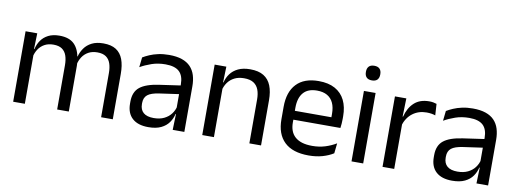

<svg xmlns="http://www.w3.org/2000/svg" viewBox="-56 -984 3527 1310"><g transform="rotate(10 1707.0 -329.5)"><path d="M675.4 0V-305.7Q675.4 -344.2 665.7 -372.4Q656.1 -400.7 633.9 -416.1Q611.7 -431.4 574.1 -431.4Q538.6 -431.4 512.5 -417.1Q486.4 -402.7 470.4 -378.3Q454.4 -353.9 448 -322.9L435.5 -380.5H445.6Q453.6 -411.8 472.7 -438.8Q491.7 -465.9 524.1 -482.4Q556.4 -498.9 604.5 -498.9Q658.9 -498.9 692.2 -477.5Q725.6 -456 741 -414.7Q756.3 -373.5 756.3 -314.5V0ZM66.1 0V-488.2H147L143.4 -370.8L147 -366.1V0ZM370.9 0V-305.6Q370.9 -344.1 361.3 -372.4Q351.6 -400.7 329.5 -416.1Q307.4 -431.4 269.8 -431.4Q234 -431.4 208 -417Q181.9 -402.5 165.9 -377.8Q150 -353 143.5 -321.5L128.7 -378.9H146.7Q153.9 -412.1 172.5 -439.3Q191.2 -466.5 222.7 -482.7Q254.3 -498.9 299.9 -498.9Q367.6 -498.9 402.7 -464.1Q437.9 -429.2 447 -361.9Q449.3 -352 450.4 -340.3Q451.5 -328.6 451.5 -317.1V0Z M1171.4 0 1175 -118.6 1171.9 -131.1V-286.5L1172.3 -314.9Q1172.3 -374.3 1142.2 -403Q1112 -431.7 1046.4 -431.7Q994.2 -431.7 950.4 -416.5Q906.6 -401.3 872.4 -381.5L880 -450.4Q899.1 -462 925.4 -473.3Q951.7 -484.7 985.3 -492Q1018.9 -499.3 1059.3 -499.3Q1111.8 -499.3 1148.6 -486.6Q1185.4 -473.9 1208.2 -449.9Q1231 -425.8 1241.5 -392Q1252 -358.1 1252 -316.2V0ZM1003.4 10.7Q930.9 10.7 892.3 -24.6Q853.6 -60 853.6 -125.7V-140Q853.6 -207.4 895.3 -240.7Q937 -274.1 1028.2 -286.9L1182.5 -309.2L1186.9 -249.8L1038 -228.6Q982.2 -220.7 958.2 -201.4Q934.1 -182 934.1 -144.5V-136.6Q934.1 -97.9 957.9 -77.4Q981.7 -56.8 1029.1 -56.8Q1070.9 -56.8 1100.9 -71.4Q1130.9 -86 1149.4 -110.5Q1168 -135.1 1174.5 -165.2L1187.2 -109.8H1171.7Q1164.6 -77.8 1145.3 -50.3Q1126.1 -22.8 1091.5 -6.1Q1056.9 10.7 1003.4 10.7Z M1702.5 0V-303.7Q1702.5 -343 1691.7 -371.5Q1681 -399.9 1656.7 -415.7Q1632.3 -431.4 1590.6 -431.4Q1552.1 -431.4 1523.8 -417Q1495.5 -402.5 1478 -377.8Q1460.5 -353 1453.5 -321.5L1439 -378.9H1456.7Q1464.3 -412.1 1484.3 -439.3Q1504.3 -466.5 1538.1 -482.7Q1571.9 -498.9 1621 -498.9Q1679.2 -498.9 1714.7 -477.1Q1750.3 -455.2 1766.8 -413.8Q1783.4 -372.3 1783.4 -312.6V0ZM1376.1 0V-488.2H1457L1453.4 -371.1L1457 -366.3V0Z M2114.1 11.1Q2002.6 11.1 1946 -43.4Q1889.4 -97.8 1889.4 -199.7V-286.6Q1889.4 -389.4 1942.1 -445.1Q1994.7 -500.9 2095.5 -500.9Q2163.4 -500.9 2209.1 -475.7Q2254.7 -450.4 2277.7 -403.9Q2300.6 -357.4 2300.6 -293V-274.8Q2300.6 -259.1 2299.4 -243Q2298.2 -226.9 2296 -211.4H2221.7Q2222.5 -235.6 2222.7 -257.1Q2222.9 -278.6 2222.9 -296.4Q2222.9 -341 2208.6 -371.8Q2194.4 -402.6 2166.2 -418.8Q2137.9 -435 2095.5 -435Q2032.4 -435 2001 -398.5Q1969.6 -362.1 1969.6 -294.1V-247.4L1970 -237.5V-190.8Q1970 -160.4 1979 -135.9Q1988 -111.3 2007.1 -93.8Q2026.3 -76.2 2056 -66.8Q2085.8 -57.5 2127.2 -57.5Q2174.3 -57.5 2215.3 -70Q2256.3 -82.6 2292.4 -104.2L2284.8 -34Q2252.6 -13.5 2209.4 -1.2Q2166.3 11.1 2114.1 11.1ZM1932.1 -211.4V-272.7H2278.9V-211.4Z M2410.2 0V-488.2H2491.1V0ZM2450.7 -568.2Q2425.7 -568.2 2413.3 -581.2Q2400.9 -594.3 2400.9 -617.7V-620.2Q2400.9 -643.5 2413.3 -656.6Q2425.7 -669.6 2450.7 -669.6Q2475.7 -669.6 2488 -656.6Q2500.4 -643.5 2500.4 -620.2V-617.7Q2500.4 -593.9 2488 -581Q2475.7 -568.2 2450.7 -568.2Z M2702.2 -298.3 2683.7 -360.9 2703.7 -361.9Q2719.4 -424 2758.4 -459.8Q2797.4 -495.6 2861.9 -495.6Q2878.2 -495.6 2890.9 -493.1Q2903.6 -490.6 2913.4 -487.2L2918.4 -408.3Q2906.2 -412.7 2890.8 -415.2Q2875.4 -417.7 2857.2 -417.7Q2802 -417.7 2761.2 -387.1Q2720.5 -356.6 2702.2 -298.3ZM2625.1 0V-488.2H2704L2700 -344L2706 -338V0Z M3275.9 0 3279.5 -118.6 3276.4 -131.1V-286.5L3276.8 -314.9Q3276.8 -374.3 3246.7 -403Q3216.5 -431.7 3150.9 -431.7Q3098.7 -431.7 3054.9 -416.5Q3011.1 -401.3 2976.9 -381.5L2984.5 -450.4Q3003.6 -462 3029.9 -473.3Q3056.2 -484.7 3089.8 -492Q3123.4 -499.3 3163.8 -499.3Q3216.3 -499.3 3253.1 -486.6Q3289.9 -473.9 3312.7 -449.9Q3335.5 -425.8 3346 -392Q3356.5 -358.1 3356.5 -316.2V0ZM3107.9 10.7Q3035.4 10.7 2996.8 -24.6Q2958.1 -60 2958.1 -125.7V-140Q2958.1 -207.4 2999.8 -240.7Q3041.5 -274.1 3132.7 -286.9L3287 -309.2L3291.4 -249.8L3142.5 -228.6Q3086.7 -220.7 3062.7 -201.4Q3038.6 -182 3038.6 -144.5V-136.6Q3038.6 -97.9 3062.4 -77.4Q3086.2 -56.8 3133.6 -56.8Q3175.4 -56.8 3205.4 -71.4Q3235.4 -86 3253.9 -110.5Q3272.5 -135.1 3279 -165.2L3291.7 -109.8H3276.2Q3269.1 -77.8 3249.8 -50.3Q3230.6 -22.8 3196 -6.1Q3161.4 10.7 3107.9 10.7Z"/></g></svg>

Font: Anek Gujarati Medium
Style: Regular
Weight: 500
Designer: Mrunmayee Ghaisas (Gujarati), Yesha Goshar (Latin)
Foundry: Ek Type
Version: Version 1.003